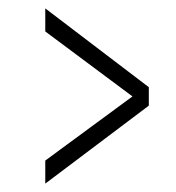

<svg xmlns="http://www.w3.org/2000/svg" viewBox="-20 -556 421 458"><path d="M88 -118V-173L296 -326L88 -481V-536L335 -348V-304Z"/></svg>

Font: Smooch Sans Medium
Style: Regular
Weight: 500
Designer: Robert E. Leuschke
Foundry: Robert E. Leuschke
Version: Version 1.010; ttfautohint (v1.8.3)